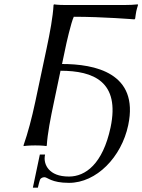

<svg xmlns="http://www.w3.org/2000/svg" viewBox="-20 -668 654 882"><path d="M569 -93C620 -334 414 -374 265 -374L280 -445C283 -462 307 -567 319 -591C453 -591 598 -579 598 -579L601 -583C602 -591 604 -606 606 -616C608 -626 610 -631 614 -645L613 -648C596 -646 573 -645 552 -645H279C245 -645 228 -648 228 -648L226 -645C223 -591 210 -520 194 -445L142 -200C126 -125 108 -57 88 0L89 3C89 3 108 0 142 0C177 0 193 3 193 3L195 0C198 -53 212 -125 228 -200L258 -343C410 -343 532 -293 488 -83C452 86 372 143 297 143C249 143 221 129 204 110C189 93 181 69 187 42H163L131 194H154C155 189 162 160 165 155C167 152 174 146 184 146C199 146 215 172 297 172C423 172 538 54 569 -93Z"/></svg>

Font: Libertinus Sans
Style: Italic
Weight: 400
Italic angle: -12°
Designer: Philipp H. Poll, Khaled Hosny
Foundry: Caleb Maclennan
Version: Version 7.050;RELEASE